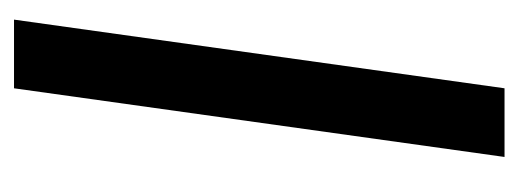

<svg xmlns="http://www.w3.org/2000/svg" viewBox="-253 -487 740 274"><g transform="rotate(-90 117.0 -350.0)"><path d="M226 -700 128 0H30L128 -700Z"/></g></svg>

Font: Pathway Extreme Condensed Medium
Style: Italic
Weight: 500
Width: 3
Italic angle: -8°
Version: Version 1.001;gftools[0.9.26]